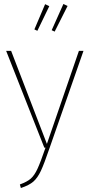

<svg xmlns="http://www.w3.org/2000/svg" viewBox="-20 -937 446 966"><path d="M230 -194Q202 -112 185.5 -77Q169 -42 148 -23.5Q127 -5 85 9L80 -9Q116 -22 134.5 -38Q153 -54 168.5 -87.5Q184 -121 209 -194H203L11 -681H36L216 -213L377 -681H400ZM299 -917 320 -907 255 -778 240 -785ZM207 -916 228 -906 168 -782 153 -789Z"/></svg>

Font: Fira Sans Extra Condensed Thin
Style: Regular
Weight: 250
Width: 1
Designer: Carrois Corporate & Edenspiekermann AG
Foundry: Carrois Corporate GbR & Edenspiekermann AG
Version: Version 4.203